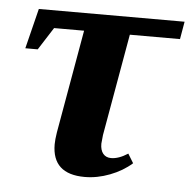

<svg xmlns="http://www.w3.org/2000/svg" viewBox="-41 -500 551 551"><g transform="rotate(5 234.5 -224.5)"><path d="M222.2 9.8Q128.4 9.8 128.4 -76.2Q128.4 -89.4 131.8 -110.8L184.1 -408.2H97.7L56.2 -343.3H20.5L49.3 -459H469.2L460.4 -408.2H315.9L264.2 -114.7L261.7 -89.4Q261.7 -70.8 270 -60.8Q278.3 -50.8 293 -50.8Q314.9 -50.8 341.3 -67.9L357.4 -41.5Q331.1 -18.1 294.7 -4.2Q258.3 9.8 222.2 9.8Z"/></g></svg>

Font: Tinos
Style: Bold Italic
Weight: 700
Italic angle: -16.333°
Designer: Steve Matteson
Foundry: Monotype Imaging Inc.
Version: Version 1.23